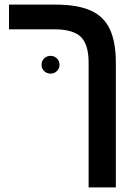

<svg xmlns="http://www.w3.org/2000/svg" viewBox="-20 -624 602 832"><path d="M482 188H364V-352Q364 -432 330 -464.5Q296 -497 215 -497H19V-604H221Q315 -604 372.5 -578.5Q430 -553 456 -497.5Q482 -442 482 -351ZM160 -343Q160 -360 171.5 -371Q183 -382 199 -382Q215 -382 226.5 -371Q238 -360 238 -343Q238 -327 226.5 -316Q215 -305 199 -305Q183 -305 171.5 -316Q160 -327 160 -343Z"/></svg>

Font: Noto Sans Hebrew Droid SemiBold
Style: Regular
Weight: 600
Designer: Monotype Design Team
Foundry: Monotype Imaging Inc.
Version: Version 1.100; ttfautohint (v1.8.4.7-5d5b)